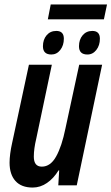

<svg xmlns="http://www.w3.org/2000/svg" viewBox="-20 -833 501 863"><path d="M195 -746 208 -813H461L447 -746ZM211 -588Q173 -588 173 -625Q173 -655 189.5 -674.5Q206 -694 233 -694Q267 -694 267 -659Q267 -629 251 -608.5Q235 -588 211 -588ZM373 -588Q335 -588 335 -625Q335 -655 351.5 -674.5Q368 -694 395 -694Q429 -694 429 -659Q429 -629 413 -608.5Q397 -588 373 -588ZM127 10Q76 10 49.5 -19.5Q23 -49 23 -102Q23 -120 26 -143Q29 -166 34 -188L110 -542H213L143 -210Q132 -164 132 -129Q132 -84 168 -84Q207 -84 232.5 -130Q258 -176 274 -255L336 -542H439L325 0H242L246 -67H243Q221 -31 191 -10.5Q161 10 127 10Z"/></svg>

Font: Noto Sans ExtraCondensed SemiBold
Style: Italic
Weight: 600
Width: 2
Italic angle: -12°
Designer: Monotype Design Team
Foundry: Monotype Imaging Inc.
Version: Version 2.013; ttfautohint (v1.8.4.7-5d5b)